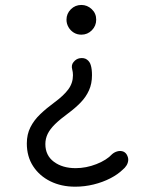

<svg xmlns="http://www.w3.org/2000/svg" viewBox="-20 -578 604 756"><path d="M478.3 29.4Q472.1 20.3 462.1 17.7Q452.1 15.1 441.3 18.2Q430.4 21.3 421.6 28.9Q400.2 52.2 359.7 68.2Q319.2 84.1 277.8 84.1Q226 84.1 192.3 59.1Q158.6 34 158.6 -10.7Q158.6 -31.8 167.7 -50.7Q176.9 -69.6 196.8 -89.2Q216.8 -108.7 249.3 -132.5Q276.9 -152.9 297.8 -174.6Q318.7 -196.3 330.4 -222.4Q342.2 -248.4 342.2 -282.1Q342.2 -305.8 337.5 -321.2Q333.8 -335 322.5 -343.3Q311.3 -351.6 293.3 -348.6Q279.9 -346.2 269.8 -334Q259.6 -321.9 264.3 -304.9Q267.3 -293.9 267.3 -281.9Q267.3 -251 249 -226.2Q230.6 -201.4 194.6 -175Q163.2 -152 138.5 -128.4Q113.8 -104.9 99.7 -76.8Q85.6 -48.8 85.6 -13.2Q85.6 38.3 110.5 76.5Q135.4 114.7 178.4 135.9Q221.4 157.1 275.9 157.1Q313.1 157.1 348.8 148.3Q384.5 139.5 414.2 124.2Q443.8 109 463.6 89.7Q471.6 83.4 477.8 73.9Q483.9 64.5 484.9 53.2Q485.8 41.8 478.3 29.4ZM241.8 -500.5Q241.8 -484.9 249.5 -471.4Q257.1 -457.9 270.3 -449.7Q283.4 -441.5 300.3 -441.5Q324.7 -441.5 341.7 -458.8Q358.8 -476.1 358.8 -500.5Q358.8 -525.5 341.1 -542Q323.5 -558.5 300.3 -558.5Q276.1 -558.5 258.9 -541.4Q241.8 -524.2 241.8 -500.5Z"/></svg>

Font: Mikhak VF
Style: Regular
Weight: 100
Designer: Amin Abedi
Version: Version 3.001